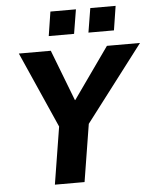

<svg xmlns="http://www.w3.org/2000/svg" viewBox="-60 -961 821 1012"><g transform="rotate(-5 350.5 -455.5)"><path d="M189 0 248 -366 258 -258 60 -705H229L333 -435H335L526 -705H701L360 -258L405 -366L346 0ZM435 -783 456 -911H590L570 -783ZM225 -783 245 -911H380L359 -783Z"/></g></svg>

Font: Nunito Sans 7pt SemiCondensed ExtraBold
Style: Italic
Weight: 800
Width: 4
Italic angle: -9°
Designer: Vernon Adams
Foundry: Vernon Adams
Version: Version 3.101;gftools[0.9.27]